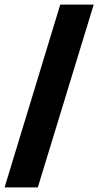

<svg xmlns="http://www.w3.org/2000/svg" viewBox="-21 -763 429 838"><path d="M-1 55 242 -743H388L144 55Z"/></svg>

Font: Saira Semi Condensed ExtraBold
Style: Regular
Weight: 800
Width: 4
Designer: Hector Gatti with collaboration of the Omnibus-Type team
Foundry: Omnibus-Type
Version: Version 1.001; ttfautohint (v1.8)